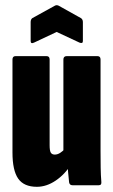

<svg xmlns="http://www.w3.org/2000/svg" viewBox="-20 -713 435 739"><path d="M122 6Q72 6 50 -25.5Q28 -57 28 -126V-484Q28 -497 40 -497H159Q171 -497 171 -484V-154Q171 -133 175.5 -125.5Q180 -118 191 -118Q201 -118 211.5 -124.5Q222 -131 231 -142L254 -81Q230 -42 194.5 -18Q159 6 122 6ZM259 0Q248 0 246 -11Q244 -27 242 -51.5Q240 -76 240 -94L224 -128V-484Q224 -497 237 -497H355Q367 -497 367 -484V-130Q367 -97 367.5 -67Q368 -37 370 -14Q372 0 360 0ZM111 -549Q98 -543 98 -555V-628Q98 -638 104 -643L191 -691Q198 -695 206 -691L292 -643Q299 -638 299 -628V-555Q299 -544 286 -549L198 -590Z"/></svg>

Font: Sofia Sans Extra Condensed Black
Style: Regular
Weight: 900
Designer: Botio Nikoltchev, Ani Petrova
Foundry: lettersoup
Version: Version 4.101